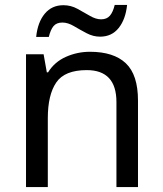

<svg xmlns="http://www.w3.org/2000/svg" viewBox="-20 -755 658 775"><path d="M343 -546Q439 -546 488 -499.5Q537 -453 537 -349V0H450V-343Q450 -472 330 -472Q241 -472 207 -422Q173 -372 173 -278V0H85V-536H156L169 -463H174Q200 -505 246 -525.5Q292 -546 343 -546ZM126 -606Q132 -665 160.5 -699.5Q189 -734 236 -734Q266 -734 292.5 -719.5Q319 -705 343 -691Q367 -677 388 -677Q411 -677 423.5 -691.5Q436 -706 443 -735H493Q487 -677 459 -642Q431 -607 384 -607Q356 -607 329.5 -621Q303 -635 278.5 -649.5Q254 -664 232 -664Q208 -664 196 -649.5Q184 -635 177 -606Z"/></svg>

Font: Noto Sans Lao
Style: Regular
Weight: 400
Designer: Monotype Design Team
Foundry: Monotype Imaging Inc.
Version: Version 2.003; ttfautohint (v1.8.4.7-5d5b)